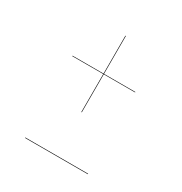

<svg xmlns="http://www.w3.org/2000/svg" viewBox="-122 -578 637 671"><g transform="rotate(30 196.5 -242.5)"><path d="M196.8 -484.9V-332H323.2V-330.1H196.8V-176.8H194.8V-330.1H69.8V-332H194.8V-484.9ZM69.8 0V-2H323.2V0Z"/></g></svg>

Font: Fira Sans Compressed Two
Style: Regular
Weight: 100
Width: 1
Designer: Carrois Corporate & Edenspiekermann AG
Foundry: Carrois Corporate GbR & Edenspiekermann AG
Version: Version 4.203;PS 004.203;hotconv 1.0.88;makeotf.lib2.5.64775